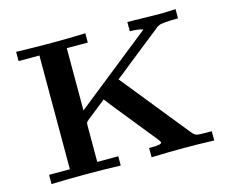

<svg xmlns="http://www.w3.org/2000/svg" viewBox="-97 -824 1160 962"><g transform="rotate(-15 483.0 -343.0)"><path d="M58 0V-48H166V-638H58V-686Q150 -683 241 -683Q328 -683 417 -686V-638H308V-315L703 -629Q679 -638 635 -638V-686L815 -683L885 -686V-638Q862 -638 845.5 -637.5Q829 -637 816.5 -635.5Q804 -634 797 -633Q790 -632 783.5 -628.5Q777 -625 774 -623Q771 -621 764.5 -615.5Q758 -610 754 -607Q674 -544 617.5 -499Q561 -454 544.5 -440.5Q528 -427 518 -420L800 -70Q813 -54 824.5 -51Q836 -48 877 -48H902V0Q815 -3 756 -3Q666 -3 577 0V-48H586Q642 -48 642 -59Q642 -64 632 -77L447 -307L420 -342Q407 -332 371.5 -303.5Q336 -275 324 -266Q312 -256 310 -252Q308 -248 308 -232V-48H417V0Q326 -3 234 -3Q146 -3 58 0Z"/></g></svg>

Font: CMU Serif
Style: Bold
Weight: 700
Version: Version 0.7.0